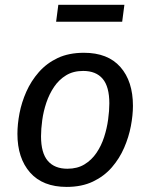

<svg xmlns="http://www.w3.org/2000/svg" viewBox="-20 -756 618 789"><path d="M253.9 12.1Q155.8 12.1 103.7 -46.9Q51.6 -106 51.6 -206Q51.6 -245.1 60.1 -290.2Q68.7 -335.2 88.2 -379.2Q107.7 -423.2 139.7 -459.7Q171.8 -496.2 217.3 -517.7Q262.9 -539.1 325 -539.1Q423.1 -539.1 474.7 -480.6Q526.3 -422.1 526.3 -321Q526.3 -282.9 517.8 -237.9Q509.3 -192.9 490.2 -148.9Q471.2 -104.9 439.7 -68.4Q408.1 -31.9 362.1 -9.9Q316 12.1 253.9 12.1ZM257.1 -62.6Q297.9 -62.6 327.3 -80.6Q356.7 -98.5 376.6 -128Q396.5 -157.4 407.9 -192.9Q419.4 -228.3 424.3 -264.7Q429.3 -301.1 429.3 -331Q429.3 -399.8 402 -432.1Q374.6 -464.5 321.9 -464.5Q281 -464.5 251.6 -446.5Q222.2 -428.5 202.3 -399.1Q182.4 -369.6 170.5 -334.2Q158.6 -298.8 153.6 -262.4Q148.6 -226 148.6 -196Q148.6 -127.3 176.5 -94.9Q204.3 -62.6 257.1 -62.6ZM491.2 -736.4 482.1 -666.8H210.6L219.7 -736.4Z"/></svg>

Font: Fira Sans Variable
Style: Italic
Weight: 397
Italic angle: -8°
Designer: Carrois Corporate & Edenspiekermann AG
Foundry: Carrois Corporate GbR & Edenspiekermann AG
Version: Version 4.202